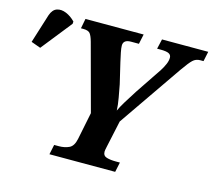

<svg xmlns="http://www.w3.org/2000/svg" viewBox="-238 -852 1090 979"><g transform="rotate(15 306.5 -363.0)"><path d="M101 0 112 -52H137Q167 -52 190.5 -63Q214 -74 222 -114L251 -257L156 -609Q148 -638 138.5 -650Q129 -662 102 -662H90L100 -714H407L396 -662H354Q314 -662 314 -631Q314 -618 318.5 -595.5Q323 -573 329 -547L355 -437Q361 -406 367.5 -369.5Q374 -333 375 -304Q384 -324 402.5 -354.5Q421 -385 445 -422L539 -562Q551 -581 559 -599.5Q567 -618 567 -634Q567 -649 554 -655.5Q541 -662 510 -662H492L504 -714H748L737 -662H719Q697 -662 681 -647Q665 -632 635 -589L404 -254L374 -115Q369 -93 369 -86Q369 -64 388.5 -58Q408 -52 437 -52H459L448 0ZM-85 -512 -135 -530 -87 -683Q-76 -715 -53.5 -722.5Q-31 -730 -4.5 -719Q22 -708 44 -685L43 -673Z"/></g></svg>

Font: Noto Serif SemiCondensed
Style: Bold Italic
Weight: 700
Width: 4
Italic angle: -12°
Designer: Monotype Design Team
Foundry: Monotype Imaging Inc.
Version: Version 2.014